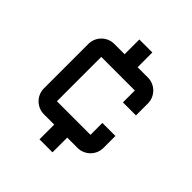

<svg xmlns="http://www.w3.org/2000/svg" viewBox="-201 -761 1003 1003"><g transform="rotate(45 300.0 -260.0)"><path d="M175.8 -423.8V-96.2H423.8V-184.1H520V-96.2Q520 -76.2 512.5 -58.6Q504.9 -41 491.9 -28.1Q479 -15.1 461.4 -7.6Q443.8 0 423.8 0H348.1V108.9H252V0H175.8Q156.2 0 138.7 -7.6Q121.1 -15.1 108.2 -28.1Q95.2 -41 87.6 -58.6Q80.1 -76.2 80.1 -96.2V-423.8Q80.1 -443.8 87.6 -461.4Q95.2 -479 108.2 -491.9Q121.1 -504.9 138.7 -512.5Q156.2 -520 175.8 -520H252V-628.9H348.1V-520H423.8Q443.8 -520 461.4 -512.5Q479 -504.9 491.9 -491.9Q504.9 -479 512.5 -461.4Q520 -443.8 520 -423.8V-335.9H423.8V-423.8Z"/></g></svg>

Font: Aldrich [RUS by Daymarius]
Style: Regular
Weight: 400
Designer: Matthew Desmond
Foundry: Matthew Desmond
Version: Version 1.002 August 24, 2018